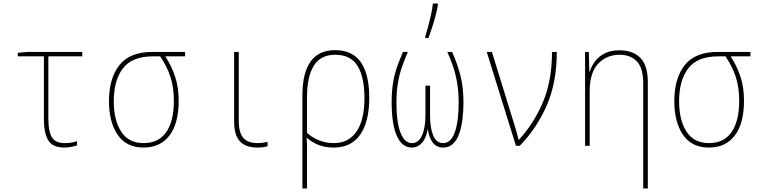

<svg xmlns="http://www.w3.org/2000/svg" viewBox="-20 -820 4280 1080"><path d="M342 10Q275 10 251 -31.5Q227 -73 227 -146V-503H80V-523L139 -528H443V-503H252V-151Q252 -82 271.5 -48.5Q291 -15 345 -15Q382 -15 413 -26V-2Q401 2 382 6Q363 10 342 10Z M787 10Q691 10 642 -61.5Q593 -133 593 -251Q593 -379 651.5 -453.5Q710 -528 838 -528H1021V-503H910Q946 -447 965.5 -387.5Q985 -328 985 -253Q985 -126 933.5 -58Q882 10 787 10ZM788 -15Q872 -15 915 -77Q958 -139 958 -253Q958 -329 938.5 -388Q919 -447 881 -503H840Q723 -503 671.5 -435.5Q620 -368 620 -251Q620 -143 662 -79Q704 -15 788 -15Z M1427 10Q1362 10 1329.5 -25Q1297 -60 1297 -136V-528H1323V-143Q1323 -73 1349 -44Q1375 -15 1429 -15Q1444 -15 1458.5 -17Q1473 -19 1485 -22V3Q1460 10 1427 10Z M1681 -284Q1681 -408 1726.5 -473Q1772 -538 1866 -538Q2057 -538 2057 -269Q2057 -136 2006.5 -63Q1956 10 1857 10Q1807 10 1770 -5.5Q1733 -21 1707 -44H1705Q1707 -9 1707 17Q1707 43 1707 70V240H1681ZM1858 -15Q1940 -15 1985 -79.5Q2030 -144 2030 -269Q2030 -387 1991 -449.5Q1952 -512 1866 -512Q1783 -512 1745 -450Q1707 -388 1707 -276V-73Q1733 -48 1772.5 -31.5Q1812 -15 1858 -15Z M2296 10Q2242 10 2212.5 -55Q2183 -120 2183 -245Q2183 -304 2190.5 -351.5Q2198 -399 2212.5 -441Q2227 -483 2247 -528H2274Q2254 -481 2239.5 -438.5Q2225 -396 2217.5 -348.5Q2210 -301 2210 -242Q2210 -132 2233 -73.5Q2256 -15 2298 -15Q2334 -15 2353.5 -57.5Q2373 -100 2373 -171V-338H2399V-171Q2399 -100 2417 -57.5Q2435 -15 2472 -15Q2517 -15 2538.5 -76.5Q2560 -138 2560 -242Q2560 -300 2552.5 -347.5Q2545 -395 2531 -438.5Q2517 -482 2496 -528H2523Q2554 -459 2570.5 -393Q2587 -327 2587 -244Q2587 -197 2581.5 -151.5Q2576 -106 2563.5 -69.5Q2551 -33 2528.5 -11.5Q2506 10 2473 10Q2436 10 2415 -17Q2394 -44 2387 -91H2385Q2378 -44 2354 -17Q2330 10 2296 10ZM2372 -614Q2379 -637 2388 -670Q2397 -703 2404.5 -737.5Q2412 -772 2415 -800H2443V-792Q2436 -748 2420 -695.5Q2404 -643 2390 -606H2372Z M2882 0 2718 -528H2747L2880 -97Q2884 -84 2888.5 -67.5Q2893 -51 2897 -34H2899Q2983 -125 3034 -245.5Q3085 -366 3085 -528H3112Q3112 -359 3057 -230.5Q3002 -102 2904 0Z M3271 0V-528H3292L3295 -416H3297Q3306 -446 3326.5 -474Q3347 -502 3381 -519.5Q3415 -537 3465 -537Q3541 -537 3582.5 -494Q3624 -451 3624 -359V240H3598V-352Q3598 -437 3562.5 -474.5Q3527 -512 3465 -512Q3392 -512 3344.5 -461.5Q3297 -411 3297 -306V0Z M3967 10Q3871 10 3822 -61.5Q3773 -133 3773 -251Q3773 -379 3831.5 -453.5Q3890 -528 4018 -528H4201V-503H4090Q4126 -447 4145.5 -387.5Q4165 -328 4165 -253Q4165 -126 4113.5 -58Q4062 10 3967 10ZM3968 -15Q4052 -15 4095 -77Q4138 -139 4138 -253Q4138 -329 4118.5 -388Q4099 -447 4061 -503H4020Q3903 -503 3851.5 -435.5Q3800 -368 3800 -251Q3800 -143 3842 -79Q3884 -15 3968 -15Z"/></svg>

Font: Noto Sans Mono Condensed Thin
Style: Regular
Weight: 100
Width: 3
Designer: Monotype Design Team
Foundry: Monotype Imaging Inc.
Version: Version 2.014; ttfautohint (v1.8.4.7-5d5b)